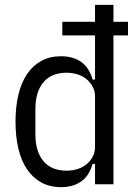

<svg xmlns="http://www.w3.org/2000/svg" viewBox="-20 -760 564 792"><path d="M372 -84H362Q347 -33 313.5 -10.5Q280 12 232 12Q186 12 151 -7Q116 -26 92 -61Q68 -96 56 -146Q44 -196 44 -258Q44 -320 56 -370Q68 -420 92 -455Q116 -490 151 -509Q186 -528 232 -528Q280 -528 313.5 -505.5Q347 -483 362 -432H372V-614H237V-670H372V-740H448V-670H508V-614H448V0H372ZM255 -56Q279 -56 300.5 -63Q322 -70 337.5 -83Q353 -96 362.5 -114Q372 -132 372 -154V-362Q372 -384 362.5 -402Q353 -420 337.5 -433Q322 -446 300.5 -453Q279 -460 255 -460Q192 -460 159 -420.5Q126 -381 126 -310V-206Q126 -135 159 -95.5Q192 -56 255 -56Z"/></svg>

Font: IBM Plex Sans Condensed
Style: Regular
Weight: 400
Width: 3
Designer: Mike Abbink, Paul van der Laan, Pieter van Rosmalen
Foundry: Bold Monday
Version: Version 1.1